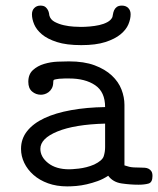

<svg xmlns="http://www.w3.org/2000/svg" viewBox="-20 -659 565 685"><path d="M94 -608Q94 -622 102.5 -630.5Q111 -639 124 -639Q136 -639 142 -634Q148 -629 151 -623Q154 -617 155 -611Q156 -605 156 -604Q160 -589 175 -581Q190 -573 208 -569Q226 -565 243 -564Q260 -563 269 -563Q283 -563 300.5 -564.5Q318 -566 334 -569.5Q350 -573 363 -580Q376 -587 381 -598Q382 -601 383 -608Q384 -615 387 -622Q390 -629 396.5 -634Q403 -639 415 -639Q429 -639 437.5 -630.5Q446 -622 446 -608Q446 -591 438 -572Q430 -553 410 -536.5Q390 -520 356 -509Q322 -498 270 -498Q217 -498 183 -509Q149 -520 129.5 -536.5Q110 -553 102 -572Q94 -591 94 -608ZM55 -128Q55 -164 77 -191.5Q99 -219 138.5 -237.5Q178 -256 233.5 -266Q289 -276 355 -277Q355 -331 319.5 -355Q284 -379 227 -379Q220 -379 211 -379Q202 -379 191 -378Q176 -376 173 -374.5Q170 -373 170 -367Q170 -353 165 -344Q160 -335 153 -330Q146 -325 139 -323Q132 -321 126 -321Q108 -321 94.5 -332.5Q81 -344 81 -367Q81 -394 97.5 -409Q114 -424 137.5 -431Q161 -438 185.5 -439Q210 -440 226 -440Q280 -440 317.5 -426Q355 -412 379 -389.5Q403 -367 413.5 -339.5Q424 -312 424 -285V-69Q430 -67 441 -64Q452 -61 484 -61Q490 -61 497 -60.5Q504 -60 510 -57Q516 -54 520 -48Q524 -42 524 -31Q524 -8 509.5 -4Q495 0 474 0Q445 0 414 -4.5Q383 -9 366 -32Q348 -20 328.5 -13Q309 -6 289.5 -1.5Q270 3 252 4.5Q234 6 220 6Q182 6 151.5 -5Q121 -16 99.5 -35Q78 -54 66.5 -78Q55 -102 55 -128ZM124 -128Q124 -99 152 -77Q180 -55 227 -55Q230 -55 239 -55.5Q248 -56 261 -57.5Q274 -59 288 -62.5Q302 -66 316 -72Q345 -86 350 -101.5Q355 -117 355 -134V-218Q246 -215 185 -190Q124 -165 124 -128Z"/></svg>

Font: CMU Typewriter Custom
Style: Regular
Weight: 500
Monospace: yes
Version: Version 0.7.0